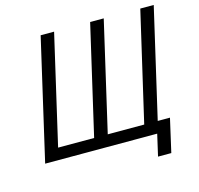

<svg xmlns="http://www.w3.org/2000/svg" viewBox="-115 -812 1094 1058"><g transform="rotate(-15 432.0 -283.5)"><path d="M658.2 123.5 686.5 0H47.4L206.5 -689.9H283.2L139.2 -66.9H344.7L488.8 -689.9H566.4L422.4 -66.9H630.4L774.9 -689.9H851.6L707.5 -66.9H777.3L733.9 123.5Z"/></g></svg>

Font: Acari Sans
Style: Italic
Weight: 400
Italic angle: -13°
Designer: Alfredo Marco Pradil and Stefan Peev
Foundry: Hanken Design Co.
Version: Version 1.045;January 11, 2019;FontCreator 11.5.0.2425 64-bi